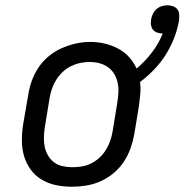

<svg xmlns="http://www.w3.org/2000/svg" viewBox="-20 -700 700 728"><path d="M253 8Q222 8 192.5 2Q163 -4 138 -19Q113 -34 96 -57.5Q79 -81 71 -109Q63 -137 63 -168Q63 -199 68 -230L87 -340Q91 -367 100.5 -393.5Q110 -420 126 -444Q142 -468 165 -487Q188 -506 214.5 -517.5Q241 -529 268 -535Q295 -541 323 -541Q351 -541 378 -534.5Q405 -528 428.5 -515.5Q452 -503 469.5 -483.5Q487 -464 498 -440Q530 -467 556 -501Q582 -535 597 -573Q597 -573 596.5 -573Q596 -573 596 -573Q586 -573 576 -576.5Q566 -580 560 -587.5Q554 -595 552.5 -605.5Q551 -616 553 -626Q553 -626 553 -626Q553 -626 553 -627Q555 -638 560 -648Q565 -658 573.5 -665.5Q582 -673 593 -676.5Q604 -680 615 -680Q626 -680 636.5 -676Q647 -672 653 -664Q659 -656 659.5 -645Q660 -634 659 -623Q653 -589 640.5 -556.5Q628 -524 609 -493.5Q590 -463 565 -437Q540 -411 511 -389Q514 -367 512 -344.5Q510 -322 507 -300L489 -190Q484 -163 474.5 -136.5Q465 -110 449 -86Q433 -62 410 -43Q387 -24 361 -12.5Q335 -1 307.5 3.5Q280 8 253 8ZM254 -66Q273 -66 291 -69Q309 -72 326 -80.5Q343 -89 357.5 -102.5Q372 -116 382 -132.5Q392 -149 398 -166.5Q404 -184 407 -202L425 -312Q428 -331 429 -350Q430 -369 426 -387Q422 -405 412.5 -420.5Q403 -436 388.5 -446Q374 -456 356 -460.5Q338 -465 319 -465Q301 -465 283 -461Q265 -457 248 -448.5Q231 -440 217 -426.5Q203 -413 193 -397Q183 -381 177 -363.5Q171 -346 168 -328L150 -218Q147 -199 146.5 -180Q146 -161 149.5 -143.5Q153 -126 162 -110.5Q171 -95 185 -84.5Q199 -74 217 -70Q235 -66 254 -66Z"/></svg>

Font: Iosevka Slab Extended
Style: Italic
Weight: 400
Width: 7
Italic angle: -9°
Monospace: yes
Designer: Belleve Invis
Foundry: Belleve Invis
Version: Version 11.1.0; ttfautohint (v1.8.3)